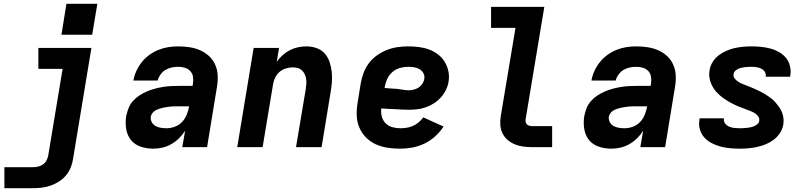

<svg xmlns="http://www.w3.org/2000/svg" viewBox="-20 -771 4240 1006"><path d="M3 215V105H155Q168 105 181.5 101.5Q195 98 206.5 89.5Q218 81 224.5 68Q231 55 233 42L308 -410H181V-520H459L363 60Q360 83 351 105.5Q342 128 326.5 147Q311 166 290 179.5Q269 193 246.5 201Q224 209 200.5 212Q177 215 155 215ZM302 -589 328 -751H490L463 -589Z M783 8Q749 8 717.5 -2.5Q686 -13 666.5 -37Q647 -61 641.5 -94Q636 -127 641 -161Q645 -182 653 -203Q661 -224 676 -241Q691 -258 710 -270.5Q729 -283 750 -292Q771 -301 792 -306.5Q813 -312 834.5 -315.5Q856 -319 877 -320Q898 -321 919 -321H989L991 -334Q994 -352 991 -369.5Q988 -387 976.5 -399Q965 -411 948.5 -416Q932 -421 914 -421Q897 -421 880 -417.5Q863 -414 847.5 -405Q832 -396 821 -380.5Q810 -365 806 -349H679Q683 -374 694.5 -399Q706 -424 723 -445.5Q740 -467 763 -483.5Q786 -500 811 -510Q836 -520 862 -524Q888 -528 914 -528Q944 -528 973.5 -523.5Q1003 -519 1029 -507.5Q1055 -496 1075.5 -477Q1096 -458 1107.5 -432Q1119 -406 1120.5 -376.5Q1122 -347 1117 -317L1065 0H935L950 -86Q936 -64 917.5 -46Q899 -28 877 -15.5Q855 -3 831 2.5Q807 8 783 8ZM852 -99Q874 -99 896 -107Q918 -115 934 -132Q950 -149 958.5 -170.5Q967 -192 971 -214H919Q909 -214 898.5 -214Q888 -214 877.5 -213Q867 -212 857 -210.5Q847 -209 836.5 -207Q826 -205 815.5 -201.5Q805 -198 795.5 -193Q786 -188 779 -179Q772 -170 770 -160Q768 -145 775 -131.5Q782 -118 794.5 -111Q807 -104 822 -101.5Q837 -99 852 -99Z M1223 0 1309 -520H1442L1430 -447Q1443 -466 1461 -482Q1479 -498 1499.5 -508.5Q1520 -519 1542 -523.5Q1564 -528 1586 -528Q1613 -528 1638.5 -519Q1664 -510 1681 -491Q1698 -472 1706.5 -447Q1715 -422 1718 -395.5Q1721 -369 1719 -341.5Q1717 -314 1712 -286L1665 0H1531Q1544 -76 1556.5 -152Q1569 -228 1582 -304Q1584 -317 1585 -330.5Q1586 -344 1584 -357Q1582 -370 1576.5 -382Q1571 -394 1562 -402.5Q1553 -411 1540.5 -414.5Q1528 -418 1514 -418Q1496 -418 1478 -412.5Q1460 -407 1445.5 -395Q1431 -383 1422.5 -366Q1414 -349 1411 -331L1356 0Z M2077 8Q2043 8 2010 3Q1977 -2 1948 -15.5Q1919 -29 1897 -51.5Q1875 -74 1862.5 -103.5Q1850 -133 1849 -166.5Q1848 -200 1854 -234L1870 -334Q1875 -362 1885 -389Q1895 -416 1913 -440Q1931 -464 1956 -481.5Q1981 -499 2008 -509.5Q2035 -520 2063 -524Q2091 -528 2119 -528Q2147 -528 2175 -524.5Q2203 -521 2228.5 -511.5Q2254 -502 2275 -486Q2296 -470 2310 -447Q2324 -424 2329.5 -397Q2335 -370 2330 -341Q2326 -319 2315.5 -298Q2305 -277 2289 -259.5Q2273 -242 2252.5 -229Q2232 -216 2210 -208.5Q2188 -201 2166 -198.5Q2144 -196 2122 -196Q2104 -196 2086 -197Q2068 -198 2050 -199Q2032 -200 2014 -200.5Q1996 -201 1978 -203Q1975 -181 1980.5 -160.5Q1986 -140 2000 -125.5Q2014 -111 2034.5 -105Q2055 -99 2077 -99Q2093 -99 2110 -101.5Q2127 -104 2143 -111Q2159 -118 2173.5 -130Q2188 -142 2198 -156L2304 -108Q2286 -80 2260 -56.5Q2234 -33 2203.5 -18.5Q2173 -4 2140.5 2Q2108 8 2077 8ZM2123 -298Q2135 -298 2148.5 -301.5Q2162 -305 2173.5 -312.5Q2185 -320 2193 -332Q2201 -344 2203 -357Q2206 -373 2199 -386.5Q2192 -400 2179 -408Q2166 -416 2150.5 -418.5Q2135 -421 2119 -421Q2098 -421 2076 -415Q2054 -409 2036.5 -394Q2019 -379 2009.5 -358.5Q2000 -338 1996 -317L1995 -310Q2011 -308 2027 -307.5Q2043 -307 2059 -305.5Q2075 -304 2090.5 -301Q2106 -298 2123 -298Z M2769 0Q2745 0 2722 -3Q2699 -6 2678 -14.5Q2657 -23 2640 -37.5Q2623 -52 2613 -72.5Q2603 -93 2601.5 -116.5Q2600 -140 2604 -164L2681 -625H2553V-735H2832L2734 -146Q2733 -138 2734.5 -130.5Q2736 -123 2741.5 -118.5Q2747 -114 2754.5 -112Q2762 -110 2769 -110H2873V0Z M3183 8Q3149 8 3117.5 -2.5Q3086 -13 3066.5 -37Q3047 -61 3041.5 -94Q3036 -127 3041 -161Q3045 -182 3053 -203Q3061 -224 3076 -241Q3091 -258 3110 -270.5Q3129 -283 3150 -292Q3171 -301 3192 -306.5Q3213 -312 3234.5 -315.5Q3256 -319 3277 -320Q3298 -321 3319 -321H3389L3391 -334Q3394 -352 3391 -369.5Q3388 -387 3376.5 -399Q3365 -411 3348.5 -416Q3332 -421 3314 -421Q3297 -421 3280 -417.5Q3263 -414 3247.5 -405Q3232 -396 3221 -380.5Q3210 -365 3206 -349H3079Q3083 -374 3094.5 -399Q3106 -424 3123 -445.5Q3140 -467 3163 -483.5Q3186 -500 3211 -510Q3236 -520 3262 -524Q3288 -528 3314 -528Q3344 -528 3373.5 -523.5Q3403 -519 3429 -507.5Q3455 -496 3475.5 -477Q3496 -458 3507.5 -432Q3519 -406 3520.5 -376.5Q3522 -347 3517 -317L3465 0H3335L3350 -86Q3336 -64 3317.5 -46Q3299 -28 3277 -15.5Q3255 -3 3231 2.5Q3207 8 3183 8ZM3252 -99Q3274 -99 3296 -107Q3318 -115 3334 -132Q3350 -149 3358.5 -170.5Q3367 -192 3371 -214H3319Q3309 -214 3298.5 -214Q3288 -214 3277.5 -213Q3267 -212 3257 -210.5Q3247 -209 3236.5 -207Q3226 -205 3215.5 -201.5Q3205 -198 3195.5 -193Q3186 -188 3179 -179Q3172 -170 3170 -160Q3168 -145 3175 -131.5Q3182 -118 3194.5 -111Q3207 -104 3222 -101.5Q3237 -99 3252 -99Z M3856 8Q3830 8 3804 5.5Q3778 3 3754 -3.5Q3730 -10 3708 -21.5Q3686 -33 3670 -51Q3654 -69 3647 -93.5Q3640 -118 3645 -144Q3645 -146 3645 -148Q3645 -150 3646 -151H3774Q3774 -151 3774 -150.5Q3774 -150 3773 -149Q3771 -135 3779.5 -124Q3788 -113 3800.5 -107.5Q3813 -102 3827.5 -100.5Q3842 -99 3856 -99Q3865 -99 3874.5 -99.5Q3884 -100 3893.5 -101Q3903 -102 3912.5 -104Q3922 -106 3931.5 -110Q3941 -114 3949 -121Q3957 -128 3958 -137Q3960 -151 3952.5 -161.5Q3945 -172 3934 -178.5Q3923 -185 3911.5 -189.5Q3900 -194 3888 -198.5Q3876 -203 3864 -207.5Q3852 -212 3840.5 -217Q3829 -222 3817.5 -228Q3806 -234 3795 -240.5Q3784 -247 3774 -254Q3764 -261 3754.5 -269Q3745 -277 3736.5 -286Q3728 -295 3721 -305.5Q3714 -316 3708.5 -327.5Q3703 -339 3700 -351Q3697 -363 3696 -376.5Q3695 -390 3698 -403Q3701 -425 3713.5 -445.5Q3726 -466 3745 -480.5Q3764 -495 3785.5 -504.5Q3807 -514 3829 -519Q3851 -524 3873.5 -526Q3896 -528 3918 -528Q3943 -528 3968 -525.5Q3993 -523 4017 -516.5Q4041 -510 4062 -498Q4083 -486 4098 -468Q4113 -450 4119 -425.5Q4125 -401 4121 -376Q4121 -374 4120.5 -372Q4120 -370 4120 -369H3992Q3992 -369 3992 -369.5Q3992 -370 3992 -371Q3994 -384 3987 -395Q3980 -406 3968.5 -411.5Q3957 -417 3944 -419Q3931 -421 3918 -421Q3909 -421 3900 -420.5Q3891 -420 3882.5 -419Q3874 -418 3865 -416Q3856 -414 3847.5 -410Q3839 -406 3832 -399.5Q3825 -393 3824 -384Q3821 -370 3829 -360Q3837 -350 3847.5 -343Q3858 -336 3870 -331.5Q3882 -327 3894 -322Q3906 -317 3917.5 -312.5Q3929 -308 3940.5 -302.5Q3952 -297 3963.5 -291.5Q3975 -286 3985.5 -279.5Q3996 -273 4006.5 -266Q4017 -259 4026.5 -251Q4036 -243 4044 -233.5Q4052 -224 4059.5 -214Q4067 -204 4072.5 -193Q4078 -182 4081.5 -169.5Q4085 -157 4085.5 -144Q4086 -131 4084 -117Q4080 -95 4066.5 -74Q4053 -53 4033.5 -38.5Q4014 -24 3992 -15Q3970 -6 3947 -1Q3924 4 3901.5 6Q3879 8 3856 8Z"/></svg>

Font: Iosevka SS04 XBd Ex
Style: Italic
Weight: 800
Width: 7
Italic angle: -9°
Monospace: yes
Designer: Belleve Invis
Foundry: Belleve Invis
Version: Version 19.0.0; ttfautohint (v1.8.4)